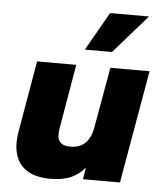

<svg xmlns="http://www.w3.org/2000/svg" viewBox="-51 -741 673 796"><g transform="rotate(5 285.0 -343.0)"><path d="M188 10Q129 10 92.5 -12Q56 -34 43 -75.5Q30 -117 40 -175L91 -470H254L208 -201Q206 -187 206 -174Q206 -161 211 -151.5Q216 -142 227.5 -136Q239 -130 259 -130Q297 -130 320.5 -152Q344 -174 352 -222L396 -470H559L477 0H323L331 -49Q307 -20 273 -5Q239 10 188 10ZM284 -536 375 -696H537L397 -536Z"/></g></svg>

Font: Gantari ExtraBold
Style: Italic
Weight: 800
Italic angle: -10°
Designer: Anugrah Pasau
Foundry: Lafontype
Version: Version 1.000